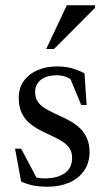

<svg xmlns="http://www.w3.org/2000/svg" viewBox="-20 -697 401 727"><path d="M195 -445.5Q224 -445.5 247.5 -439.8Q271 -434 300 -419.5L308 -299.5H287.5L236.5 -422.5L271 -380.5Q251.5 -396.5 234.2 -404.2Q217 -412 195 -412Q157 -412 135 -395Q113 -378 113 -348Q113 -323.5 125.8 -308Q138.5 -292.5 161 -280.5Q183.5 -268.5 211.5 -256Q232.5 -246.5 252 -235Q271.5 -223.5 286.2 -208Q301 -192.5 310 -171.5Q319 -150.5 319 -121Q319 -79.5 298 -50Q277 -20.5 241.5 -5.2Q206 10 160.5 10Q130.5 10 107 5.5Q83.5 1 60 -9.5L37 -134H60L128.5 -5L71.5 -43Q90 -34 103 -29.2Q116 -24.5 127 -23Q138 -21.5 149.5 -21.5Q196.5 -21.5 224.8 -41Q253 -60.5 253 -99.5Q253 -120.5 243.8 -134.8Q234.5 -149 218.5 -159.5Q202.5 -170 183 -179.2Q163.5 -188.5 143.5 -198Q116.5 -211 95.8 -227.2Q75 -243.5 63 -267.5Q51 -291.5 51 -326Q51 -364 70 -390.5Q89 -417 121.8 -431.2Q154.5 -445.5 195 -445.5ZM155 -511.5 233 -677H340V-667.5L184.5 -511.5Z"/></svg>

Font: Newsreader 24pt
Style: Regular
Weight: 400
Designer: Hugues Gentile
Foundry: Production Type
Version: Version 1.003